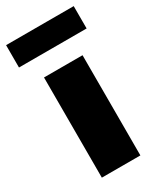

<svg xmlns="http://www.w3.org/2000/svg" viewBox="-199 -797 724 863"><g transform="rotate(-30 163.5 -365.5)"><path d="M62.5 0V-520H262.5V0ZM-12.5 -615V-731H338.5V-615Z"/></g></svg>

Font: Geologica Thin Roman Black
Style: Regular
Weight: 900
Version: Version 1.010;gftools[0.9.28]